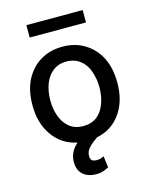

<svg xmlns="http://www.w3.org/2000/svg" viewBox="-135 -813 873 1110"><g transform="rotate(-15 301.0 -258.5)"><path d="M225 186Q193 159 193 109Q193 83 203 59Q215 30 243 5Q153 -13 100 -87Q47 -161 47 -270Q47 -356 78 -419Q112 -484 167 -517Q224 -553 301 -553Q378 -553 435 -517Q492 -482 524 -419Q555 -356 555 -270Q555 -160 503 -87Q450 -13 360 5Q330 25 309 47Q287 69 287 98Q287 113 295 123Q304 132 324 132Q339 132 349 129L368 121L377 189Q368 194 346 203Q328 210 300 210Q255 210 225 186ZM384 -104Q417 -131 432 -175Q448 -217 448 -271Q448 -323 432 -367Q417 -412 384 -437Q351 -464 301 -464Q252 -464 219 -437Q187 -412 170 -367Q154 -323 154 -271Q154 -217 170 -175Q186 -131 219 -104Q253 -78 301 -78Q350 -78 384 -104ZM133 -653V-727H470V-653Z"/></g></svg>

Font: Sinter Medium
Style: Regular
Weight: 500
Foundry: Adobe & rsms
Version: Version 1.000